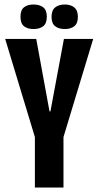

<svg xmlns="http://www.w3.org/2000/svg" viewBox="-20 -833 436 853"><path d="M135 0V-224L3 -660H141L200 -338H204L264 -660H394L262 -224V0ZM268 -704Q241 -704 225 -716.5Q209 -729 209 -758Q209 -787 225 -800Q241 -813 268 -813Q294 -813 310 -800Q326 -787 326 -758Q326 -729 310 -716.5Q294 -704 268 -704ZM129 -704Q102 -704 86.5 -716.5Q71 -729 71 -759Q71 -788 86.5 -800.5Q102 -813 129 -813Q156 -813 172 -800.5Q188 -788 188 -759Q188 -729 172 -716.5Q156 -704 129 -704Z"/></svg>

Font: Bricolage Grotesque 96pt Condensed SemiBold
Style: Regular
Weight: 600
Width: 3
Designer: Mathieu Triay
Foundry: Atelier Triay
Version: Version 1.001; ttfautohint (v1.8.4.7-5d5b);gftools[0.9.33.de